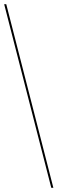

<svg xmlns="http://www.w3.org/2000/svg" viewBox="-20 -780 276 921"><path d="M226 121H236L10 -760H0Z"/></svg>

Font: Noto Serif Display Medium
Style: Regular
Weight: 500
Designer: Monotype Design Team
Foundry: Monotype Imaging Inc.
Version: Version 2.009